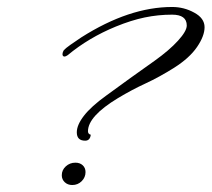

<svg xmlns="http://www.w3.org/2000/svg" viewBox="-20 -514 606 550"><path d="M224 -111Q200 -111 200 -135Q200 -156 220.5 -182.5Q241 -209 284 -240Q322 -268 353.5 -290.5Q385 -313 423 -340Q465 -370 490 -397.5Q515 -425 515 -441Q515 -472 473 -472Q433 -472 394.5 -464Q356 -456 312 -438Q273 -422 238.5 -401.5Q204 -381 174 -356Q168 -352 165 -352Q159 -352 159 -359Q159 -363 162 -369Q169 -377 181.5 -385.5Q194 -394 213 -407Q350 -494 473 -494Q507 -494 536 -478Q566 -462 566 -436Q566 -411 544.5 -379.5Q523 -348 479 -320Q436 -293 397 -275Q358 -257 318 -233Q232 -181 232 -138Q232 -130 240 -128Q238 -111 224 -111ZM187 16Q174 16 165.5 8Q157 0 157 -12Q157 -27 168.5 -37.5Q180 -48 196 -48Q209 -48 217 -40.5Q225 -33 225 -21Q225 -6 214 5Q203 16 187 16Z"/></svg>

Font: Corinthia
Style: Bold
Weight: 700
Designer: Robert E. Leuschke
Foundry: Robert E. Leuschke
Version: Version 1.013; ttfautohint (v1.8.3)